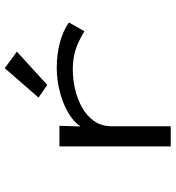

<svg xmlns="http://www.w3.org/2000/svg" viewBox="14 -736 723 790"><g transform="rotate(-90 375.0 -340.5)"><path d="M168 1V-457H253L250 -370Q271 -401 310.5 -423Q350 -445 397.5 -456.5Q445 -468 492 -468Q546 -468 594 -455.5Q642 -443 678 -418L642 -354Q598 -381 562.5 -391.5Q527 -402 484 -402Q446 -402 405.5 -393Q365 -384 329.5 -364.5Q294 -345 272.5 -314.5Q251 -284 251 -241V1ZM421 -507 369 -543 490 -682 558 -632Z"/></g></svg>

Font: Inconsolata ExtraExpanded Thin
Style: Regular
Weight: 100
Width: 8
Monospace: yes
Designer: Raph Levien, Cyreal, Brenton Simpson
Foundry: Raph Levien, Cyreal, Google
Version: Version 3.100; ttfautohint (v1.8.4.7-5d5b)